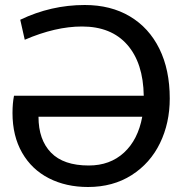

<svg xmlns="http://www.w3.org/2000/svg" viewBox="-20 -734 739 768"><path d="M659 -340Q659 -242 620 -161.5Q581 -81 506.5 -33.5Q432 14 332 14Q244 14 175.5 -21Q107 -56 68.5 -123Q30 -190 30 -282Q30 -321 36 -351H555Q553 -482 489 -555Q425 -628 308 -628Q202 -628 79 -575L61 -655Q184 -714 319 -714Q423 -714 499.5 -668.5Q576 -623 617.5 -539Q659 -455 659 -340ZM549 -267H134Q134 -175 184 -123.5Q234 -72 335 -72Q420 -72 476 -123.5Q532 -175 549 -267Z"/></svg>

Font: Cabin
Style: Regular
Weight: 400
Designer: Pablo Impallari
Foundry: Pablo Impallari. http://www.impallari.com Igino Marini. http://www.ikern.com
Version: Version 2.001